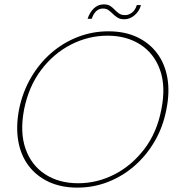

<svg xmlns="http://www.w3.org/2000/svg" viewBox="-20 -850 808 877"><path d="M333 7Q260 7 203.5 -19Q147 -45 111 -92.5Q75 -140 63.5 -205.5Q52 -271 67 -350Q83 -429 121 -494.5Q159 -560 213.5 -607.5Q268 -655 335 -681Q402 -707 475 -707Q549 -707 605 -681Q661 -655 697 -607.5Q733 -560 744.5 -494.5Q756 -429 740 -350Q725 -271 687 -205.5Q649 -140 594.5 -92.5Q540 -45 473.5 -19Q407 7 333 7ZM337 -13Q424 -13 503 -53.5Q582 -94 639.5 -169.5Q697 -245 717 -350Q738 -455 711 -530.5Q684 -606 621 -646.5Q558 -687 471 -687Q384 -687 304.5 -646.5Q225 -606 168 -530.5Q111 -455 90 -350Q70 -245 97 -169.5Q124 -94 187 -53.5Q250 -13 337 -13ZM380 -764Q390 -794 409 -812Q428 -830 454 -830Q473 -830 484 -822.5Q495 -815 504 -805.5Q513 -796 523.5 -788.5Q534 -781 552 -781Q568 -781 583 -792.5Q598 -804 605 -827H624Q617 -800 595.5 -781Q574 -762 548 -762Q529 -762 517 -769.5Q505 -777 495.5 -786.5Q486 -796 476 -803.5Q466 -811 450 -811Q433 -811 420 -799.5Q407 -788 399 -764Z"/></svg>

Font: Albert Sans Thin
Style: Italic
Weight: 250
Italic angle: -11.25°
Designer: Andreas Rasmussen
Foundry: a.Foundry
Version: Version 1.025